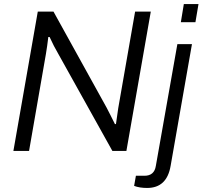

<svg xmlns="http://www.w3.org/2000/svg" viewBox="-20 -743 997 945"><path d="M870.1 -633.8 884.8 -723.1H957L941.9 -633.8ZM45.9 0 166 -686H243.2L504.9 -212.9Q508.8 -205.1 524.2 -175.3Q539.6 -145.5 545.9 -131.8L550.8 -132.8Q557.6 -184.6 562 -210.9L645 -686H722.2L602.1 0H533.2L269 -474.1Q244.6 -515.6 224.1 -561H217.8Q212.4 -515.1 206.1 -478L123 0ZM704.1 182.1Q666.5 182.1 640.1 171.9L648.9 122.1H690.9Q739.7 122.1 747.1 73.2L853 -525.9H924.8L819.8 73.2Q801.3 182.1 704.1 182.1Z"/></svg>

Font: Archivo Light
Style: Italic
Weight: 300
Italic angle: -10°
Designer: Hector Gatti
Foundry: Omnibus-Type
Version: Version 2.001